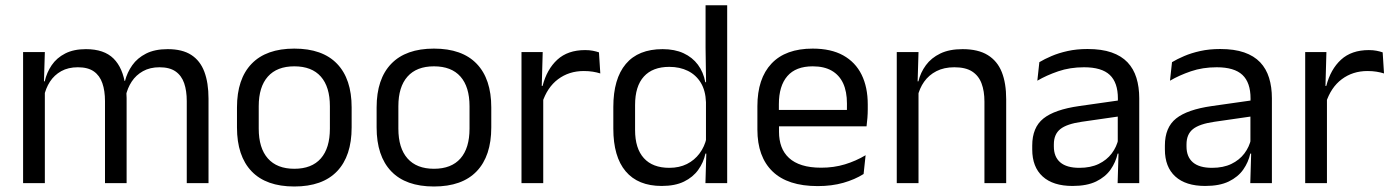

<svg xmlns="http://www.w3.org/2000/svg" viewBox="-20 -682 5188 715"><path d="M756.5 0H675.5V-305.5Q675.5 -344 665.8 -372.2Q656 -400.5 633.8 -416Q611.5 -431.5 574 -431.5Q538.5 -431.5 512.5 -417Q486.5 -402.5 470.5 -378.2Q454.5 -354 448 -323L435.5 -380.5H445.5Q453.5 -412 472.5 -439Q491.5 -466 524 -482.5Q556.5 -499 604.5 -499Q659 -499 692.2 -477.5Q725.5 -456 741 -414.8Q756.5 -373.5 756.5 -314.5ZM147 0H66V-488H147L143.5 -371L147 -366ZM451.5 0H371V-305.5Q371 -344 361.2 -372.2Q351.5 -400.5 329.5 -416Q307.5 -431.5 270 -431.5Q234 -431.5 208 -417Q182 -402.5 166 -377.8Q150 -353 143.5 -321.5L128.5 -379H146.5Q154 -412 172.5 -439.2Q191 -466.5 222.8 -482.8Q254.5 -499 300 -499Q367.5 -499 402.8 -464Q438 -429 447 -362Q449.5 -352 450.5 -340.2Q451.5 -328.5 451.5 -317Z M1076 12.5Q971 12.5 916.8 -44.2Q862.5 -101 862.5 -207.5V-282Q862.5 -388 917 -444.5Q971.5 -501 1076 -501Q1181 -501 1235.2 -444.5Q1289.5 -388 1289.5 -282V-207.5Q1289.5 -101 1235.2 -44.2Q1181 12.5 1076 12.5ZM1076 -53.5Q1141 -53.5 1174.8 -92Q1208.5 -130.5 1208.5 -203V-286.5Q1208.5 -358.5 1174.8 -396.8Q1141 -435 1076 -435Q1011.5 -435 977.5 -396.8Q943.5 -358.5 943.5 -286.5V-203Q943.5 -130.5 977.5 -92Q1011.5 -53.5 1076 -53.5Z M1596 12.5Q1491 12.5 1436.8 -44.2Q1382.5 -101 1382.5 -207.5V-282Q1382.5 -388 1437 -444.5Q1491.5 -501 1596 -501Q1701 -501 1755.2 -444.5Q1809.5 -388 1809.5 -282V-207.5Q1809.5 -101 1755.2 -44.2Q1701 12.5 1596 12.5ZM1596 -53.5Q1661 -53.5 1694.8 -92Q1728.5 -130.5 1728.5 -203V-286.5Q1728.5 -358.5 1694.8 -396.8Q1661 -435 1596 -435Q1531.5 -435 1497.5 -396.8Q1463.5 -358.5 1463.5 -286.5V-203Q1463.5 -130.5 1497.5 -92Q1531.5 -53.5 1596 -53.5Z M1999 -298.5 1980.5 -361 2000.5 -362Q2016.5 -424 2055.5 -459.8Q2094.5 -495.5 2159 -495.5Q2175 -495.5 2187.8 -493Q2200.5 -490.5 2210.5 -487L2215.5 -408.5Q2203 -412.5 2187.8 -415Q2172.5 -417.5 2154 -417.5Q2099 -417.5 2058.2 -387Q2017.5 -356.5 1999 -298.5ZM2003 0H1922V-488H2001L1997 -344L2003 -338Z M2444 10.5Q2356 10.5 2310 -44Q2264 -98.5 2264 -203V-283.5Q2264 -388.5 2310.5 -443.8Q2357 -499 2447.5 -499Q2492.5 -499 2525.5 -483.8Q2558.5 -468.5 2579 -441Q2599.5 -413.5 2606.5 -376H2633L2609 -301.5Q2607.5 -344.5 2589.8 -373.8Q2572 -403 2541.8 -418Q2511.5 -433 2472.5 -433Q2410.5 -433 2377.8 -397Q2345 -361 2345 -291V-198Q2345 -129 2377.8 -93Q2410.5 -57 2472.5 -57Q2509.5 -57 2538 -71.2Q2566.5 -85.5 2585.2 -110.8Q2604 -136 2611 -168L2631 -110H2607Q2600 -77 2580.2 -49.5Q2560.5 -22 2527.2 -5.8Q2494 10.5 2444 10.5ZM2688 0H2607L2610.5 -118L2609 -144V-348L2609.5 -365L2607.5 -503.5V-662.5H2688Z M3025 11Q2913.5 11 2857 -43.5Q2800.5 -98 2800.5 -199.5V-286.5Q2800.5 -389.5 2853 -445.2Q2905.5 -501 3006.5 -501Q3074.5 -501 3120 -475.8Q3165.5 -450.5 3188.5 -404Q3211.5 -357.5 3211.5 -293V-275Q3211.5 -259 3210.2 -243Q3209 -227 3207 -211.5H3132.5Q3133.5 -235.5 3133.8 -257Q3134 -278.5 3134 -296.5Q3134 -341 3119.8 -371.8Q3105.5 -402.5 3077.2 -418.8Q3049 -435 3006.5 -435Q2943.5 -435 2912 -398.5Q2880.5 -362 2880.5 -294V-247.5L2881 -237.5V-191Q2881 -160.5 2890 -136Q2899 -111.5 2918.2 -93.8Q2937.5 -76 2967.2 -66.8Q2997 -57.5 3038 -57.5Q3085.5 -57.5 3126.5 -70Q3167.5 -82.5 3203.5 -104L3196 -34Q3163.5 -13.5 3120.5 -1.2Q3077.5 11 3025 11ZM3190 -211.5H2843V-272.5H3190Z M3727 0H3646V-303.5Q3646 -343 3635.2 -371.5Q3624.5 -400 3600.2 -415.8Q3576 -431.5 3534 -431.5Q3495.5 -431.5 3467.2 -417Q3439 -402.5 3421.5 -377.8Q3404 -353 3397 -321.5L3382.5 -379H3400Q3408 -412 3428 -439.2Q3448 -466.5 3481.8 -482.8Q3515.5 -499 3564.5 -499Q3622.5 -499 3658.2 -477Q3694 -455 3710.5 -413.8Q3727 -372.5 3727 -312.5ZM3400.5 0H3319.5V-488H3400.5L3397 -371L3400.5 -366.5Z M4222.5 0H4142L4145.5 -118.5L4142.5 -131V-286.5L4143 -315Q4143 -374.5 4112.8 -403Q4082.5 -431.5 4017 -431.5Q3964.5 -431.5 3920.8 -416.5Q3877 -401.5 3843 -381.5L3850.5 -450.5Q3869.5 -462 3895.8 -473.2Q3922 -484.5 3955.8 -492Q3989.5 -499.5 4030 -499.5Q4082.5 -499.5 4119.2 -486.8Q4156 -474 4178.8 -450Q4201.5 -426 4212 -392Q4222.5 -358 4222.5 -316ZM3974 10.5Q3901.5 10.5 3862.8 -24.8Q3824 -60 3824 -125.5V-140Q3824 -207.5 3865.8 -240.8Q3907.5 -274 3998.5 -287L4153 -309L4157.5 -250L4008.5 -228.5Q3952.5 -220.5 3928.5 -201.2Q3904.5 -182 3904.5 -144.5V-136.5Q3904.5 -98 3928.2 -77.5Q3952 -57 3999.5 -57Q4041.5 -57 4071.5 -71.5Q4101.5 -86 4120 -110.5Q4138.5 -135 4145 -165L4157.5 -110H4142Q4135 -78 4115.8 -50.5Q4096.5 -23 4062 -6.2Q4027.5 10.5 3974 10.5Z M4716.5 0H4636L4639.5 -118.5L4636.5 -131V-286.5L4637 -315Q4637 -374.5 4606.8 -403Q4576.5 -431.5 4511 -431.5Q4458.5 -431.5 4414.8 -416.5Q4371 -401.5 4337 -381.5L4344.5 -450.5Q4363.5 -462 4389.8 -473.2Q4416 -484.5 4449.8 -492Q4483.5 -499.5 4524 -499.5Q4576.5 -499.5 4613.2 -486.8Q4650 -474 4672.8 -450Q4695.5 -426 4706 -392Q4716.5 -358 4716.5 -316ZM4468 10.5Q4395.5 10.5 4356.8 -24.8Q4318 -60 4318 -125.5V-140Q4318 -207.5 4359.8 -240.8Q4401.5 -274 4492.5 -287L4647 -309L4651.5 -250L4502.5 -228.5Q4446.5 -220.5 4422.5 -201.2Q4398.5 -182 4398.5 -144.5V-136.5Q4398.5 -98 4422.2 -77.5Q4446 -57 4493.5 -57Q4535.5 -57 4565.5 -71.5Q4595.5 -86 4614 -110.5Q4632.5 -135 4639 -165L4651.5 -110H4636Q4629 -78 4609.8 -50.5Q4590.5 -23 4556 -6.2Q4521.5 10.5 4468 10.5Z M4917.5 -298.5 4899 -361 4919 -362Q4935 -424 4974 -459.8Q5013 -495.5 5077.5 -495.5Q5093.5 -495.5 5106.2 -493Q5119 -490.5 5129 -487L5134 -408.5Q5121.5 -412.5 5106.2 -415Q5091 -417.5 5072.5 -417.5Q5017.5 -417.5 4976.8 -387Q4936 -356.5 4917.5 -298.5ZM4921.5 0H4840.5V-488H4919.5L4915.5 -344L4921.5 -338Z"/></svg>

Font: Anek Devanagari Medium
Style: Regular
Weight: 400
Version: Version 1.003